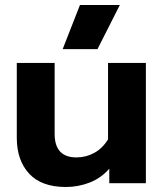

<svg xmlns="http://www.w3.org/2000/svg" viewBox="-20 -731 655 766"><path d="M299 -711H458L369 -535H230ZM47 -181V-480H198V-197Q198 -103 285 -103Q323 -103 356 -121Q389 -139 411 -175V-480H562V0H416V-58Q384 -21 338.5 -3Q293 15 243 15Q145 15 96 -38.5Q47 -92 47 -181Z"/></svg>

Font: Prompt SemiBold
Style: Regular
Weight: 600
Designer: Katatrad Team
Foundry: CadsonDemak
Version: Version 1.000